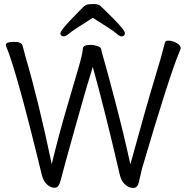

<svg xmlns="http://www.w3.org/2000/svg" viewBox="-20 -912 920 950"><path d="M9 -689Q9 -705 48.5 -705Q88 -705 92 -685L106 -632Q170 -415 236 -100Q271 -245 309 -374Q347 -503 367.5 -573.5Q388 -644 390 -670Q390 -690 427 -690Q445 -690 462.5 -684Q480 -678 481 -667Q483 -654 493.5 -619.5Q504 -585 547.5 -420Q591 -255 625 -99Q707 -397 743.5 -516.5Q780 -636 796 -701Q799 -711 812.5 -711Q826 -711 840 -706Q874 -692 874 -673Q874 -670 868 -656Q819 -541 683 -79Q679 -63 675 -44.5Q671 -26 666 -7Q660 18 639.5 18Q619 18 600 2Q581 -14 573 -46Q496 -378 439 -581Q405 -472 361.5 -315.5Q318 -159 304.5 -111Q291 -63 287 -45.5Q283 -28 275.5 -5.5Q268 17 249.5 17Q231 17 213 1Q195 -15 187 -46Q62 -562 10 -684Q9 -686 9 -689ZM439 -824Q338 -760 321.5 -746Q305 -732 297 -732Q279 -732 279 -747.5Q279 -763 360 -845Q380 -866 391.5 -877Q403 -888 413.5 -890Q424 -892 446 -892Q468 -892 480 -880Q492 -868 512 -849Q598 -765 598 -748.5Q598 -732 580 -732Q572 -732 554.5 -747.5Q537 -763 439 -824Z"/></svg>

Font: ToneOZ-Pinyin-WenKai-Regular
Style: Regular
Weight: 400
Designer: Fontworks Inc.
Foundry: ToneOZ
Version: Version 0.240331